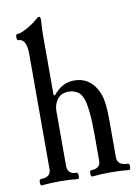

<svg xmlns="http://www.w3.org/2000/svg" viewBox="-83 -783 610 843"><g transform="rotate(-10 221.5 -361.5)"><path d="M34 4Q30 4 28.5 -3Q27 -10 28.5 -17Q30 -24 34 -24Q80 -24 80 -60V-574Q80 -642 43 -642Q37 -642 37 -655.5Q37 -669 43 -669Q55 -669 74 -678Q93 -687 109.5 -698Q126 -709 133 -716Q145 -727 150 -727Q157 -727 157 -713Q155 -690 154.5 -670.5Q154 -651 154 -634V-377L160 -376Q179 -399 201.5 -412Q224 -425 254 -425Q320 -425 353 -364Q366 -341 371 -309Q376 -277 376 -224V-62Q376 -24 423 -24Q428 -24 429.5 -17Q431 -10 429.5 -3Q428 4 423 4Q403 2 382.5 1Q362 0 341 0Q321 0 300.5 1Q280 2 259 4Q255 4 253.5 -3Q252 -10 253.5 -17Q255 -24 259 -24Q301 -24 301 -59V-173Q301 -234 297 -273.5Q293 -313 286 -334Q277 -361 259 -371Q241 -381 222 -381Q188 -381 171 -358.5Q154 -336 154 -307V-62Q154 -24 195 -24Q199 -24 200.5 -17Q202 -10 201 -3Q200 4 195 4Q175 2 155 1Q135 0 115 0Q95 0 74.5 1Q54 2 34 4Z"/></g></svg>

Font: Junicode Two Beta Condensed
Style: Regular
Weight: 400
Width: 3
Designer: Peter S. Baker
Foundry: Briery Creek Software
Version: Version 1.053; ttfautohint (v1.8.4)